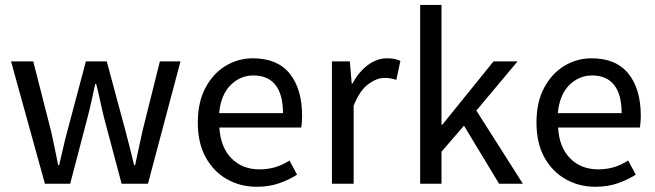

<svg xmlns="http://www.w3.org/2000/svg" viewBox="-20 -731 2607 764"><path d="M158.7 0 23.9 -486.8H112.3L183.1 -209.5Q190.9 -174.8 197.8 -141.4Q204.6 -107.9 211.4 -73.7H215.3Q223.6 -107.9 231.2 -141.8Q238.8 -175.8 248 -209.5L321.8 -486.8H404.8L479.5 -209.5Q488.8 -174.8 497.1 -141.4Q505.4 -107.9 513.7 -73.7H517.6Q525.4 -107.9 532.2 -141.4Q539.1 -174.8 546.9 -209.5L616.2 -486.8H698.2L568.8 0H463.9L395.5 -256.8Q386.7 -291.5 379.4 -325.9Q372.1 -360.4 362.8 -397H358.9Q351.1 -360.4 343.3 -325.2Q335.4 -290 326.2 -255.4L259.3 0Z M1001.5 12.2Q936.5 12.2 883.3 -17.8Q830.1 -47.9 798.6 -104.7Q767.1 -161.6 767.1 -243.2Q767.1 -324.7 797.6 -381.8Q828.1 -439 877.9 -469Q927.7 -499 986.3 -499Q1084 -499 1133.1 -437.7Q1182.1 -376.5 1182.1 -270Q1182.1 -256.8 1181.2 -244.9Q1180.2 -232.9 1178.7 -223.6H853Q857.4 -145 900.9 -101.1Q944.3 -57.1 1012.7 -57.1Q1046.4 -57.1 1075.7 -65.9Q1105 -74.7 1131.8 -92.3L1162.1 -36.1Q1130.4 -15.6 1090.6 -1.7Q1050.8 12.2 1001.5 12.2ZM852.1 -280.8H1106Q1106 -355 1076.2 -392.8Q1046.4 -430.7 988.3 -430.7Q936 -430.7 897.5 -392.3Q858.9 -354 852.1 -280.8Z M1300.8 0V-486.8H1372.1L1379.4 -398.9H1382.8Q1407.7 -445.3 1443.8 -472.2Q1480 -499 1520.5 -499Q1537.1 -499 1549.3 -496.6Q1561.5 -494.1 1573.2 -488.8L1557.1 -413.1Q1544.9 -417 1534.7 -418.9Q1524.4 -420.9 1509.3 -420.9Q1479 -420.9 1445.3 -396Q1411.6 -371.1 1387.2 -310.5V0Z M1651.9 0V-711.4H1736.8V-234.9H1740.2L1943.8 -486.8H2039.6L1875.5 -291L2060.5 0H1965.8L1826.2 -231L1736.8 -127.4V0Z M2349.1 12.2Q2284.2 12.2 2231 -17.8Q2177.7 -47.9 2146.2 -104.7Q2114.7 -161.6 2114.7 -243.2Q2114.7 -324.7 2145.3 -381.8Q2175.8 -439 2225.6 -469Q2275.4 -499 2334 -499Q2431.6 -499 2480.7 -437.7Q2529.8 -376.5 2529.8 -270Q2529.8 -256.8 2528.8 -244.9Q2527.8 -232.9 2526.4 -223.6H2200.7Q2205.1 -145 2248.5 -101.1Q2292 -57.1 2360.4 -57.1Q2394 -57.1 2423.3 -65.9Q2452.6 -74.7 2479.5 -92.3L2509.8 -36.1Q2478 -15.6 2438.2 -1.7Q2398.4 12.2 2349.1 12.2ZM2199.7 -280.8H2453.6Q2453.6 -355 2423.8 -392.8Q2394 -430.7 2335.9 -430.7Q2283.7 -430.7 2245.1 -392.3Q2206.5 -354 2199.7 -280.8Z"/></svg>

Font: Varta Light Medium
Style: Regular
Weight: 500
Version: Version 1.004